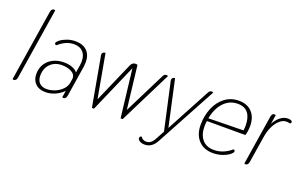

<svg xmlns="http://www.w3.org/2000/svg" viewBox="-98 -1162 2759 1749"><g transform="rotate(20 1281.5 -287.0)"><path d="M40 0 149 -689Q155 -724 179 -724Q186 -724 191 -720L82 -31Q76 4 52 4Q47 4 40 0Z M227 -118Q227 -174 253 -215.5Q279 -257 325 -280Q371 -303 430 -303Q476 -303 510 -290Q544 -277 562 -254L574 -330Q577 -350 577 -367Q577 -424 546.5 -457Q516 -490 458 -490Q382 -490 310 -426Q290 -426 293 -444Q295 -455 319 -473.5Q343 -492 381.5 -506Q420 -520 462 -520Q535 -520 574.5 -480.5Q614 -441 614 -372Q614 -353 611 -330L564 -31Q558 4 534 4Q529 4 522 0L532 -64Q498 -30 453 -10Q408 10 360 10Q298 10 262.5 -25Q227 -60 227 -118ZM546 -152 551 -185Q552 -189 552 -195Q552 -232 513 -252.5Q474 -273 420 -273Q352 -273 309 -230Q266 -187 266 -116Q266 -71 291 -45.5Q316 -20 361 -20Q401 -20 441.5 -36.5Q482 -53 511 -83Q540 -113 546 -152Z M723 -478Q720 -495 729 -504.5Q738 -514 754 -514L830 -91L1000 -480Q1008 -498 1019 -506Q1030 -514 1046 -514Q1056 -514 1065 -510L1114 -91L1314 -491Q1325 -514 1343 -514Q1353 -514 1361 -510L1107 0H1087L1032 -466L829 0H809Z M1306 112Q1306 91 1325 91Q1333 105 1347 112.5Q1361 120 1377 120Q1423 120 1451 69L1500 -21L1399 -478Q1398 -481 1398 -486Q1398 -499 1406.5 -506.5Q1415 -514 1428 -514L1526 -67L1753 -491Q1765 -514 1782 -514Q1792 -514 1800 -510L1485 73Q1444 150 1374 150Q1344 150 1325 138Q1306 126 1306 112Z M1792 -195Q1792 -282 1822.5 -356.5Q1853 -431 1911 -475.5Q1969 -520 2047 -520Q2128 -520 2174 -471Q2220 -422 2220 -338Q2220 -315 2216.5 -287.5Q2213 -260 2206 -246H1834Q1830 -221 1830 -192Q1830 -114 1869 -67Q1908 -20 1983 -20Q2072 -20 2150 -86Q2165 -86 2165 -71Q2165 -58 2140 -38.5Q2115 -19 2073.5 -4.5Q2032 10 1983 10Q1895 10 1843.5 -45.5Q1792 -101 1792 -195ZM2177 -280Q2180 -306 2180 -328Q2180 -404 2147.5 -447Q2115 -490 2046 -490Q1966 -490 1911 -431Q1856 -372 1838 -274Z M2287 0 2363 -479Q2368 -514 2392 -514Q2398 -514 2405 -510L2391 -422Q2415 -467 2449 -493.5Q2483 -520 2522 -520Q2539 -520 2551 -515Q2563 -510 2563 -500Q2563 -493 2559 -489Q2555 -485 2549 -485Q2533 -489 2517 -489Q2485 -489 2454.5 -463Q2424 -437 2401.5 -391.5Q2379 -346 2370 -288L2329 -31Q2323 4 2299 4Q2294 4 2287 0Z"/></g></svg>

Font: Thasadith
Style: Italic
Weight: 400
Italic angle: -9°
Designer: Cadson Demak Co.,Ltd.
Foundry: Cadson Demak Co.,Ltd.
Version: Version 1.000; ttfautohint (v1.6)